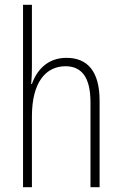

<svg xmlns="http://www.w3.org/2000/svg" viewBox="-20 -780 507 800"><path d="M113 -503V-760H76V0H113V-295C113 -439 172 -504 253 -504C317 -504 357 -462 357 -354V0H395V-360C395 -481 346 -539 257 -539C176 -539 132 -485 113 -430H110C112 -454 113 -473 113 -503Z"/></svg>

Font: Noto Sans Myanmar UI Condensed ExtraLight
Style: Regular
Weight: 200
Width: 3
Designer: Monotype Design Team
Foundry: Monotype Imaging Inc.
Version: Version 2.103